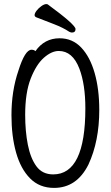

<svg xmlns="http://www.w3.org/2000/svg" viewBox="-20 -900 540 938"><path d="M244 18Q173 18 127 -28.5Q81 -75 58.5 -155Q36 -235 36 -337Q36 -456 70 -555Q102 -657 134 -657Q147 -657 153 -650Q197 -713 271 -713Q334 -713 377 -667.5Q420 -622 442.5 -543Q465 -464 465 -363Q465 -210 412 -96Q355 18 244 18ZM240 -48Q397 -48 397 -371Q397 -487 368 -564Q335 -651 267 -651Q232 -651 194.5 -618Q157 -585 130 -516Q103 -447 103 -339Q103 -259 116 -193Q129 -127 158 -87.5Q187 -48 240 -48ZM331 -741Q326 -741 318 -745Q288 -765 245 -781.5Q202 -798 156 -816Q149 -820 149 -826Q149 -835 158.5 -847.5Q168 -860 182 -870Q196 -880 206 -880Q212 -880 214 -878Q349 -779 349 -758Q349 -741 331 -741Z"/></svg>

Font: LXGW WenKai Mono TC
Style: Regular
Weight: 400
Designer: LXGW / Fontworks Inc.
Foundry: LXGW / Fontworks Inc.
Version: Version 1.330